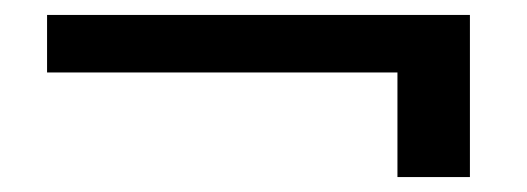

<svg xmlns="http://www.w3.org/2000/svg" viewBox="-20 -453 705 257"><path d="M512 -356H43V-433H609V-216H512Z"/></svg>

Font: AF Albert Sans Medium
Style: Regular
Weight: 500
Designer: Andreas Rasmussen
Foundry: a.Foundry
Version: Version 1.300;Glyphs 3.2 (3231)